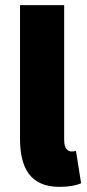

<svg xmlns="http://www.w3.org/2000/svg" viewBox="-20 -716 338 748"><path d="M212 12C250 12 278 6 296 -2L276 -128C268 -126 264 -126 258 -126C246 -126 230 -136 230 -170V-696H58V-176C58 -64 96 12 212 12Z"/></svg>

Font: Giro Sans Black
Style: Regular
Weight: 900
Designer: Paul D. Hunt
Foundry: Adobe Systems Incorporated
Version: Version 1.000;PS 1.0;hotconv 1.0.88;makeotf.lib2.5.647800